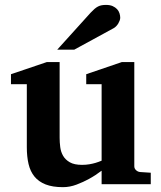

<svg xmlns="http://www.w3.org/2000/svg" viewBox="-20 -754 660 786"><path d="M396 0V-55.2Q371.1 -36.1 344.2 -21.5Q321.3 -8.8 293.5 1.7Q265.6 12.2 237.8 12.2Q195.3 12.2 166.7 1Q138.2 -10.3 121.1 -31.2Q104 -52.2 96.9 -82.5Q89.8 -112.8 89.8 -150.9V-409.2H24.9V-450.2L171.9 -500H224.1V-189.9Q224.1 -171.4 226.6 -151.9Q229 -132.3 238.3 -116.2Q247.6 -100.1 265.9 -89.6Q284.2 -79.1 315.9 -79.1Q331.5 -79.1 345.9 -81.5Q360.4 -84 371.6 -87.4Q384.3 -91.3 396 -96.2V-409.2H333V-450.2L479 -500H529.8V-73.2Q529.8 -64 536.9 -57.4Q543.9 -50.8 553.2 -49.8L597.2 -46.9V0ZM472.2 -681.2Q472.2 -676.3 470 -670.2Q467.8 -664.1 464.4 -658.2Q460.9 -652.3 456.1 -647.2Q451.2 -642.1 446.3 -639.2L284.2 -550.8H214.4L351.1 -702.1Q359.9 -711.4 366.9 -717.5Q374 -723.6 381.1 -727.3Q388.2 -731 396 -732.4Q403.8 -733.9 414.1 -733.9Q430.2 -733.9 441.2 -729Q452.1 -724.1 459.2 -716.6Q466.3 -709 469.2 -699.5Q472.2 -689.9 472.2 -681.2Z"/></svg>

Font: Charis SIL APac
Style: Bold
Weight: 700
Foundry: SIL International
Version: Version 5.000